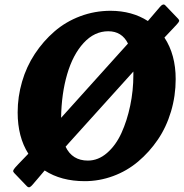

<svg xmlns="http://www.w3.org/2000/svg" viewBox="-20 -766 797 833"><path d="M56.6 -278.3Q56.6 -346.2 75.7 -411.6Q94.7 -477.1 131.1 -532.2Q167.5 -587.4 216.3 -629.6Q265.1 -671.9 328.1 -695.6Q391.1 -719.2 460 -719.2Q553.2 -718.8 621.6 -674.8Q669.9 -731.4 673.8 -735.8Q687 -752 696.3 -743.7L753.4 -684.1Q758.3 -678.7 757.1 -674.3Q755.9 -669.9 748 -661.1Q741.2 -653.3 723.4 -634.8Q705.6 -616.2 693.4 -603Q742.2 -528.8 742.2 -422.9Q742.2 -350.1 721.9 -282.2Q701.7 -214.4 664.8 -160.2Q627.9 -106 579.1 -64.9Q530.3 -23.9 470.5 -2Q410.6 20 347.7 20Q245.1 20 173.8 -26.4Q160.2 -10.7 144 8.8Q127.9 28.3 120.6 36.1Q113.3 44.4 108.6 46.1Q104 47.9 98.1 43.5L41 -16.1Q36.1 -21.5 37.4 -25.9Q38.6 -30.3 45.9 -39.1Q52.2 -46.4 59.8 -54.2Q67.4 -62 79.8 -75Q92.3 -87.9 103 -99.1Q56.6 -171.9 56.6 -278.3ZM449.7 -630.4Q389.6 -630.4 343 -579.8Q296.4 -529.3 271.5 -444.3Q246.6 -359.4 245.1 -254.9L504.9 -543.5Q509.8 -548.8 520 -560.1Q530.3 -571.3 535.2 -577.1Q508.8 -630.4 449.7 -630.4ZM278.3 -145Q274.4 -140.1 264.6 -129.4Q293.5 -69.3 361.3 -69.3Q406.2 -69.3 444.3 -102.3Q482.4 -135.3 506.8 -188.7Q531.2 -242.2 544.9 -307.6Q558.6 -373 558.6 -439.9V-455.6Z"/></svg>

Font: Cooper*
Style: Bold Italic
Weight: 700
Italic angle: -7°
Designer: Owen Earl
Foundry: indestructible type*
Version: Version 0.001